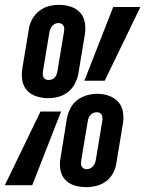

<svg xmlns="http://www.w3.org/2000/svg" viewBox="-45 -764 599 792"><path d="M153 -359Q129 -359 105.5 -366.5Q82 -374 66.5 -391Q51 -408 47 -432.5Q43 -457 47 -481L74 -644Q77 -665 88 -685Q99 -705 117 -719Q135 -733 156 -738.5Q177 -744 199 -744Q224 -744 247 -736.5Q270 -729 285.5 -712Q301 -695 305 -670.5Q309 -646 305 -621L278 -459Q274 -438 263.5 -418Q253 -398 235 -384Q217 -370 195.5 -364.5Q174 -359 153 -359ZM303 -431 422 -735H534L387 -431ZM155 -434Q162 -434 169 -436.5Q176 -439 181 -444.5Q186 -450 188.5 -457Q191 -464 192 -471L219 -633Q220 -640 220 -646.5Q220 -653 217 -658Q214 -663 208.5 -666Q203 -669 196 -669Q189 -669 182.5 -666Q176 -663 171 -657.5Q166 -652 163 -645Q160 -638 159 -632L132 -469Q131 -463 131.5 -456.5Q132 -450 134.5 -445Q137 -440 142.5 -437Q148 -434 155 -434ZM311 8Q286 8 262.5 1Q239 -6 223.5 -23Q208 -40 204 -64.5Q200 -89 205 -114L231 -276Q235 -297 245.5 -317.5Q256 -338 274 -351.5Q292 -365 313.5 -371Q335 -377 356 -377Q381 -377 404 -369Q427 -361 442.5 -344Q458 -327 462 -302.5Q466 -278 462 -254L435 -91Q432 -70 421.5 -50Q411 -30 393 -16.5Q375 -3 353.5 2.5Q332 8 311 8ZM-25 0 122 -304H207L88 0ZM312 -66Q319 -66 326 -69Q333 -72 338 -77.5Q343 -83 346 -90Q349 -97 350 -103L377 -266Q378 -272 377.5 -278.5Q377 -285 374.5 -290.5Q372 -296 366 -298.5Q360 -301 354 -301Q347 -301 340 -298Q333 -295 328 -289.5Q323 -284 320.5 -277.5Q318 -271 317 -264L290 -102Q289 -95 289 -89Q289 -83 292 -77.5Q295 -72 300.5 -69Q306 -66 312 -66Z"/></svg>

Font: Iosevka Slab
Style: Bold Italic
Weight: 700
Italic angle: -9°
Monospace: yes
Designer: Belleve Invis
Foundry: Belleve Invis
Version: Version 11.1.0; ttfautohint (v1.8.3)